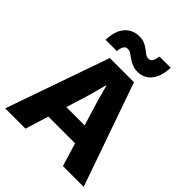

<svg xmlns="http://www.w3.org/2000/svg" viewBox="-240 -1018 1157 1157"><g transform="rotate(45 338.5 -439.5)"><path d="M4.4 0 235.6 -660H441.6L673 0H496.2L367 -424.2L338.4 -528.2H335.8L308.6 -425.4L177.2 0ZM155 -148.8V-265.8H522.4V-148.8ZM536.4 -878.2Q534.6 -824.6 517.8 -789.2Q501 -753.8 473.9 -736.4Q446.8 -719 413 -719Q385 -719 364.9 -727.7Q344.8 -736.4 329.6 -747.6Q314.4 -758.8 301.2 -767.5Q288 -776.2 273.8 -776.2Q256.6 -776.2 247.7 -762.2Q238.8 -748.2 235.6 -719.8H139.6Q142.8 -800.2 178.4 -839.6Q214 -879 270 -879Q297 -879 316.2 -870.3Q335.4 -861.6 349.3 -850.4Q363.2 -839.2 375.6 -830.5Q388 -821.8 402.4 -821.8Q420 -821.8 428.6 -836.1Q437.2 -850.4 440.4 -878.2Z"/></g></svg>

Font: Work Sans
Style: Regular
Weight: 400
Designer: Wei Huang
Foundry: Wei Huang
Version: Version 2.006; ttfautohint (v1.8.1.43-b0c9)